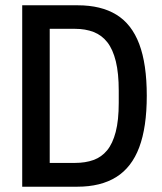

<svg xmlns="http://www.w3.org/2000/svg" viewBox="-20 -706 614 726"><path d="M64 0V-686H274Q362 -686 420 -650.5Q478 -615 506.5 -539.5Q535 -464 535 -344Q535 -225 506.5 -149Q478 -73 419.5 -36.5Q361 0 272 0ZM168 -90H264Q303 -90 333.5 -101Q364 -112 385 -137.5Q406 -163 417.5 -207Q429 -251 429 -317V-363Q429 -429 418 -474Q407 -519 386 -546Q365 -573 334 -585Q303 -597 264 -597H168Z"/></svg>

Font: Archivo Condensed Medium
Style: Regular
Weight: 500
Width: 3
Designer: Hector Gatti
Foundry: Omnibus-Type
Version: Version 2.001